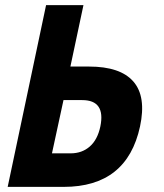

<svg xmlns="http://www.w3.org/2000/svg" viewBox="-20 -730 640 750"><path d="M10 0 160 -710H306L255 -470H328Q450 -470 501 -411.5Q552 -353 527 -236Q476 0 229 0ZM183 -131H256Q300 -131 330.5 -157.5Q361 -184 372 -236Q393 -339 301 -339H228Z"/></svg>

Font: Geist Mono Black
Style: Italic
Weight: 900
Italic angle: -12°
Monospace: yes
Designer: Basement.studio, Andrés Briganti, Mateo Zaragoza
Foundry: Basement.studio, Vercel, Andrés Briganti, Guido Ferreyra, Mateo Zaragoza
Version: Version 1.500; ttfautohint (v1.8.4.7-5d5b)